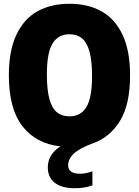

<svg xmlns="http://www.w3.org/2000/svg" viewBox="-20 -770 738 1020"><path d="M671 -370Q671 -215 617.8 -128.2Q564.5 -41.5 477 -10Q404 16.5 373 45.2Q342 74 342 108Q342 153 406 153Q436.5 153 471 140V215Q427.5 230 380 230Q307 230 270.5 200.8Q234 171.5 234 119Q234 85.5 249.8 58.2Q265.5 31 301 7.5Q171.5 -6.5 99.2 -99.5Q27 -192.5 27 -370Q27 -500.5 67 -585.2Q107 -670 179 -710Q251 -750 349 -750Q447 -750 519 -710Q591 -670 631 -585.2Q671 -500.5 671 -370ZM469 -366Q469 -448 455.2 -496.8Q441.5 -545.5 415.2 -566.8Q389 -588 349 -588Q289 -588 259 -538.8Q229 -489.5 229 -374Q229 -292 242.8 -243.2Q256.5 -194.5 282.8 -173.2Q309 -152 349 -152Q409 -152 439 -201.2Q469 -250.5 469 -366Z"/></svg>

Font: Encode Sans Condensed Black
Style: Regular
Weight: 900
Width: 3
Designer: Multiple Designers
Foundry: Impallari Type
Version: Version 2.000